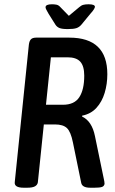

<svg xmlns="http://www.w3.org/2000/svg" viewBox="-20 -876 540 898"><path d="M91 2Q46 2 49 -24L115 -667Q117 -684 124.5 -692Q132 -700 149 -700H304Q482 -700 482 -529Q482 -483 469.5 -441.5Q457 -400 431 -371.5Q405 -343 364 -335V-331Q410 -309 424 -240L465 -42Q467 -34 468 -27Q469 -20 469 -16Q467 -5 456.5 -1.5Q446 2 422 2H402Q365 2 360 -20L321 -210Q311 -260 293 -277Q275 -294 237 -294H185L157 -23Q155 -11 143.5 -4.5Q132 2 107 2ZM195 -386H274Q328 -386 351 -421.5Q374 -457 374 -522Q374 -567 355.5 -587.5Q337 -608 296 -608H218ZM394 -856Q424 -856 424 -844Q424 -841 419.5 -833Q415 -825 403 -812L361 -761Q351 -749 337.5 -744.5Q324 -740 297 -740Q270 -740 258 -745Q246 -750 239 -761L207 -812Q201 -822 197 -830Q193 -838 193 -842Q193 -856 223 -856Q235 -856 244.5 -854Q254 -852 262 -843L302 -802L350 -842Q360 -851 370 -853.5Q380 -856 394 -856Z"/></svg>

Font: Asap Condensed Condensed Medium
Style: Italic
Weight: 500
Width: 3
Italic angle: -6°
Designer: Pablo Cosgaya
Foundry: Omnibus-Type
Version: Version 3.001; ttfautohint (v1.8.4.7-5d5b)